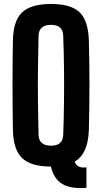

<svg xmlns="http://www.w3.org/2000/svg" viewBox="-20 -829 514 966"><path d="M415 116Q337 122 294 97Q251 72 236 9Q136 9 91.5 -33.5Q47 -76 45 -174Q43 -284 43 -400.5Q43 -517 45 -627Q47 -725 91.5 -767Q136 -809 237 -809Q337 -809 380.5 -767Q424 -725 427 -627Q430 -516 430 -400Q430 -284 427 -174Q423 -55 356 -16Q366 19 415 13ZM237 -96Q296 -96 298 -150Q301 -226 302 -313.5Q303 -401 302 -488Q301 -575 298 -650Q296 -704 237 -704Q176 -704 174 -650Q172 -575 171 -488Q170 -401 171 -313.5Q172 -226 174 -150Q176 -96 237 -96Z"/></svg>

Font: Big Shoulders Display ExtraBold
Style: Regular
Weight: 800
Designer: Patric King
Foundry: XO Type Co
Version: Version 1.000; ttfautohint (v1.8.2)